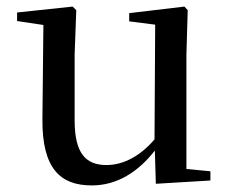

<svg xmlns="http://www.w3.org/2000/svg" viewBox="-20 -549 700 584"><path d="M454 10 620 0V-28L547 -35V-383L551 -518L541 -529L373 -509V-484L452 -474L450 -125C408 -76 357 -47 304 -47C242 -47 207 -81 207 -183V-383L212 -518L201 -529L32 -511V-485L112 -473L109 -186C108 -37 163 15 259 15C337 15 401 -27 451 -91Z"/></svg>

Font: Noto Serif KR Medium
Style: Regular
Weight: 500
Designer: Ryoko NISHIZUKA 西塚涼子 (kana & ideographs); Frank Grießhammer (Latin, Greek & Cyrillic); Wenlong ZHANG 张文龙 (bopomofo); San
Foundry: Adobe
Version: Version 2.001;hotconv 1.1.0;makeotfexe 2.6.0